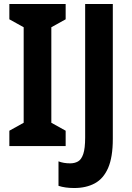

<svg xmlns="http://www.w3.org/2000/svg" viewBox="-20 -734 663 965"><path d="M310 0H27V-77L99 -117V-597L27 -637V-714H310V-637L238 -597V-117L310 -77ZM353 211Q307 211 274 200V77Q287 82 301.5 84.5Q316 87 333 87Q355 87 372 77.5Q389 68 398.5 40Q408 12 408 -43V-714H547V-36Q547 56 523.5 110Q500 164 456.5 187.5Q413 211 353 211Z"/></svg>

Font: Noto Sans Tamil Condensed
Style: Bold
Weight: 700
Width: 3
Designer: Jelle Bosma - Monotype Design Team
Foundry: Monotype Imaging Inc.
Version: Version 2.004; ttfautohint (v1.8.4.7-5d5b)